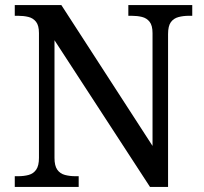

<svg xmlns="http://www.w3.org/2000/svg" viewBox="-20 -734 803 754"><path d="M38 0V-42H51Q74 -42 92.5 -47Q111 -52 122 -67.5Q133 -83 133 -114V-604Q133 -634 121.5 -648.5Q110 -663 91.5 -667.5Q73 -672 51 -672H38V-714H221L579 -161V-604Q579 -634 567.5 -648.5Q556 -663 537.5 -667.5Q519 -672 497 -672H484V-714H735V-672H722Q700 -672 681 -667Q662 -662 651 -647Q640 -632 640 -600V0H569L194 -576V-114Q194 -83 205 -67.5Q216 -52 235 -47Q254 -42 276 -42H289V0Z"/></svg>

Font: Noto Serif Tamil
Style: Italic
Weight: 400
Italic angle: -12°
Designer: Indian Type Foundry, Tom Grace, and the Monotype Design Team
Foundry: Monotype Imaging Inc.
Version: Version 2.003